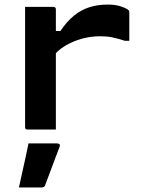

<svg xmlns="http://www.w3.org/2000/svg" viewBox="-20 -568 640 842"><path d="M206 -432H245Q273 -474 304.5 -499.5Q336 -525 372.5 -536.5Q409 -548 453 -548Q487 -548 511.5 -539.5Q536 -531 544 -523Q546 -521 546.5 -518.5Q547 -516 547 -512Q547 -496 547 -481Q547 -466 547 -451Q547 -436 547 -420.5Q547 -405 547 -389H528Q497 -399 473.5 -404Q450 -409 419 -409Q379 -409 340 -398.5Q301 -388 266.5 -367.5Q232 -347 206 -314ZM225 0Q203 0 183.5 0Q164 0 143.5 0Q123 0 101 0Q98 0 96 -0.5Q94 -1 92.5 -2.5Q91 -4 90.5 -6Q90 -8 90 -11Q90 -54 90 -96.5Q90 -139 90 -182.5Q90 -226 90 -268.5Q90 -311 90 -354Q90 -397 90 -440Q90 -468 90 -493Q90 -518 90 -538Q115 -538 135.5 -538Q156 -538 175.5 -538Q195 -538 214 -538Q218 -538 220 -536.5Q222 -535 223.5 -533Q225 -531 225 -527Q225 -474 225 -421.5Q225 -369 225 -316.5Q225 -264 225 -211Q225 -158 225 -105.5Q225 -53 225 0ZM105 61Q139 61 168 61Q197 61 231 61Q237 61 240.5 64.5Q244 68 242 74Q231 103 220.5 130.5Q210 158 200 185.5Q190 213 178 244Q177 248 173.5 251Q170 254 163 254Q143 254 119 254Q95 254 63 254Q70 221 77.5 188Q85 155 92 123Q99 91 105 61Z"/></svg>

Font: Recursive Monospace
Style: Bold
Weight: 700
Version: Version 1.047